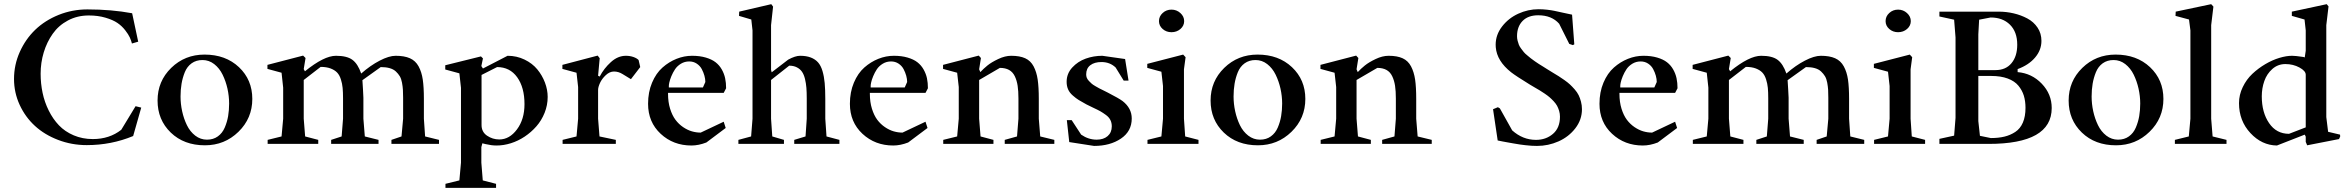

<svg xmlns="http://www.w3.org/2000/svg" viewBox="-20 -697 11378 930"><path d="M400.4 5.9Q327.1 5.9 261.5 -19.3Q195.8 -44.4 149.2 -87.2Q102.5 -129.9 75.2 -189.2Q47.9 -248.5 47.9 -314.5Q47.9 -382.8 75.7 -445.1Q103.5 -507.3 150.6 -552.7Q197.8 -598.1 263.9 -624.8Q330.1 -651.4 403.3 -651.4Q520 -651.4 620.1 -632.8L649.4 -495.1L619.1 -486.3Q615.2 -501.5 608.6 -515.9Q602.1 -530.3 586.2 -550.8Q570.3 -571.3 548.8 -585.9Q527.3 -600.6 491 -611.3Q454.6 -622.1 410.2 -622.1Q354.5 -622.1 309.1 -597.9Q263.7 -573.7 235.4 -533.4Q207 -493.2 191.9 -443.4Q176.8 -393.6 176.8 -339.8Q176.8 -292.5 186.3 -247.3Q195.8 -202.1 216.1 -161.4Q236.3 -120.6 265.4 -90.1Q294.4 -59.6 336.9 -41.5Q379.4 -23.4 429.7 -23.4Q510.3 -23.4 567.4 -68.4L636.7 -182.6L664.1 -175.8L625 -38.1Q519 5.9 400.4 5.9Z M972.7 6.8Q871.1 6.8 807.1 -54.9Q743.2 -116.7 743.2 -210Q743.2 -303.7 809.3 -368.2Q875.5 -432.6 970.7 -432.6Q1072.8 -432.6 1137.5 -371.6Q1202.1 -310.5 1202.1 -217.8Q1202.1 -124 1135 -58.6Q1067.9 6.8 972.7 6.8ZM982.4 -20.5Q1013.2 -20.5 1035.2 -36.4Q1057.1 -52.2 1068.6 -79.1Q1080.1 -106 1085 -134.5Q1089.8 -163.1 1089.8 -195.3Q1089.8 -231.4 1081.8 -267.6Q1073.7 -303.7 1058.3 -335.2Q1043 -366.7 1017.6 -386.5Q992.2 -406.2 960.9 -406.2Q930.2 -406.2 908.2 -390.4Q886.2 -374.5 875.2 -347.4Q864.3 -320.3 859.4 -291.5Q854.5 -262.7 854.5 -229.5Q854.5 -193.8 862.3 -158Q870.1 -122.1 885.3 -90.8Q900.4 -59.6 925.8 -40Q951.2 -20.5 982.4 -20.5Z M1276.4 0V-19.5L1343.8 -36.1L1351.6 -122.1V-272.5L1343.8 -344.7L1275.4 -363.3V-382.8L1448.2 -427.7L1460 -416L1451.2 -362.3L1457 -351.6Q1549.3 -426.8 1607.4 -426.8Q1660.6 -426.8 1687 -407.2Q1713.4 -387.7 1729.5 -340.8Q1773.9 -379.9 1819.1 -403.3Q1864.3 -426.8 1896.5 -426.8Q1938.5 -426.8 1965.6 -414.8Q1992.7 -402.8 2007.6 -375.5Q2022.5 -348.1 2027.8 -311.5Q2033.2 -274.9 2033.2 -217.8V-122.1L2039.1 -36.1L2106.4 -19.5V0H1876V-19.5L1924.8 -36.1L1932.6 -122.1V-223.6Q1932.6 -246.6 1931.6 -262.2Q1930.7 -277.8 1927.2 -296.6Q1923.8 -315.4 1916.5 -327.6Q1909.2 -339.8 1897.5 -350.8Q1885.7 -361.8 1867.4 -366.9Q1849.1 -372.1 1824.2 -372.1L1735.4 -308.6Q1736.8 -292 1738.3 -262.5Q1739.7 -232.9 1740.2 -223.6V-122.1L1747.1 -36.1L1813.5 -19.5V0H1584V-19.5L1634.8 -36.1L1641.6 -122.1V-220.7Q1641.6 -250.5 1639.6 -271.2Q1637.7 -292 1631.1 -312.7Q1624.5 -333.5 1612.8 -345.7Q1601.1 -357.9 1581.1 -365.5Q1561 -373 1533.2 -373L1451.2 -309.6V-122.1L1458 -36.1L1521.5 -19.5V0Z M2137.7 212.9V193.4L2205.1 176.8L2212.9 90.8V-271.5L2205.1 -341.8L2136.7 -360.4V-380.9L2309.6 -423.8L2319.3 -414.1L2311.5 -377L2319.3 -365.2L2438.5 -426.8Q2482.9 -426.8 2520.8 -408.4Q2558.6 -390.1 2582.5 -361.1Q2606.4 -332 2619.6 -297.1Q2632.8 -262.2 2632.8 -227.5Q2632.8 -187.5 2617.9 -150.4Q2603 -113.3 2578.1 -85Q2553.2 -56.6 2521.5 -35.4Q2489.7 -14.2 2454.6 -3.2Q2419.4 7.8 2385.7 7.8Q2372.1 7.8 2359.6 6.1Q2347.2 4.4 2332 1L2316.4 -2.9L2311.5 15.6V90.8L2318.4 176.8L2382.8 193.4V212.9ZM2398.4 -21.5Q2447.8 -21.5 2484.1 -70.3Q2520.5 -119.1 2520.5 -192.4Q2520.5 -273.4 2485.1 -322.8Q2449.7 -372.1 2387.7 -372.1L2312.5 -334V-92.8Q2312 -58.1 2339.1 -39.8Q2366.2 -21.5 2398.4 -21.5Z M2705.1 0V-19.5L2772.5 -36.1L2780.3 -122.1V-275.4L2772.5 -344.7L2704.1 -363.3V-382.8L2875 -427.7L2884.8 -415L2877 -330.1L2884.8 -326.2Q2905.3 -365.7 2939 -396.2Q2972.7 -426.8 3011.7 -426.8Q3031.2 -426.8 3048.1 -420.9Q3064.9 -415 3073.2 -406.2L3081.1 -372.1L3036.1 -313.5L2996.1 -337.9Q2976.1 -350.6 2954.1 -350.6Q2933.1 -350.6 2914.3 -333Q2895.5 -315.4 2886.2 -295.2Q2877 -274.9 2877 -261.7V-122.1L2883.8 -36.1L2962.9 -19.5V0Z M3329.1 7.8Q3241.2 7.8 3180.2 -48.8Q3119.1 -105.5 3119.1 -194.3Q3119.1 -251 3138.4 -296.6Q3157.7 -342.3 3189 -369.9Q3220.2 -397.5 3257.1 -412.1Q3293.9 -426.8 3332 -426.8Q3369.6 -426.8 3398.7 -418.2Q3427.7 -409.7 3446 -395.5Q3464.4 -381.3 3476.1 -360.6Q3487.8 -339.8 3492.4 -317.9Q3497.1 -295.9 3497.1 -269.5L3485.4 -247.1H3215.8V-242.2Q3215.8 -202.6 3225.8 -170.4Q3235.8 -138.2 3251.7 -116.9Q3267.6 -95.7 3288.8 -81.3Q3310.1 -66.9 3331.3 -60.8Q3352.5 -54.7 3374 -54.7L3485.4 -107.4L3495.1 -77.1L3401.4 -6.8Q3363.8 7.8 3329.1 7.8ZM3219.7 -273.4H3384.8L3396.5 -299.8Q3396.5 -314 3392.1 -330.1Q3387.7 -346.2 3379.2 -362.3Q3370.6 -378.4 3354.7 -388.9Q3338.9 -399.4 3318.4 -399.4Q3296.4 -399.4 3278.3 -388.4Q3260.3 -377.4 3249.8 -361.6Q3239.3 -345.7 3231.9 -327.9Q3224.6 -310.1 3221.9 -297.1Q3219.2 -284.2 3219.7 -278.3Z M3556.6 0V-19.5L3618.2 -36.1L3625 -122.1V-549.8L3619.1 -602.5L3559.6 -620.1L3560.5 -640.6L3715.8 -676.8L3724.6 -665L3714.8 -575.2V-358.4L3717.8 -346.7L3797.9 -408.2Q3832 -426.8 3855.5 -426.8Q3885.7 -426.8 3907.2 -418.5Q3928.7 -410.2 3942.4 -394.8Q3956.1 -379.4 3963.9 -353Q3971.7 -326.7 3974.6 -294.9Q3977.5 -263.2 3977.5 -217.8V-122.1L3983.4 -36.1L4045.9 -19.5V0H3827.1V-19.5L3881.8 -36.1L3887.7 -122.1V-219.7Q3887.7 -250 3886 -271.5Q3884.3 -293 3879.2 -314.5Q3874 -335.9 3864.7 -349.4Q3855.5 -362.8 3839.8 -370.8Q3824.2 -378.9 3802.7 -378.9L3714.8 -309.6V-122.1L3720.7 -36.1L3777.3 -19.5V0Z M4306.6 7.8Q4218.8 7.8 4157.7 -48.8Q4096.7 -105.5 4096.7 -194.3Q4096.7 -251 4116 -296.6Q4135.3 -342.3 4166.5 -369.9Q4197.8 -397.5 4234.6 -412.1Q4271.5 -426.8 4309.6 -426.8Q4347.2 -426.8 4376.2 -418.2Q4405.3 -409.7 4423.6 -395.5Q4441.9 -381.3 4453.6 -360.6Q4465.3 -339.8 4470 -317.9Q4474.6 -295.9 4474.6 -269.5L4462.9 -247.1H4193.4V-242.2Q4193.4 -202.6 4203.4 -170.4Q4213.4 -138.2 4229.2 -116.9Q4245.1 -95.7 4266.4 -81.3Q4287.6 -66.9 4308.8 -60.8Q4330.1 -54.7 4351.6 -54.7L4462.9 -107.4L4472.7 -77.1L4378.9 -6.8Q4341.3 7.8 4306.6 7.8ZM4197.3 -273.4H4362.3L4374 -299.8Q4374 -314 4369.6 -330.1Q4365.2 -346.2 4356.7 -362.3Q4348.1 -378.4 4332.3 -388.9Q4316.4 -399.4 4295.9 -399.4Q4273.9 -399.4 4255.9 -388.4Q4237.8 -377.4 4227.3 -361.6Q4216.8 -345.7 4209.5 -327.9Q4202.1 -310.1 4199.5 -297.1Q4196.8 -284.2 4197.3 -278.3Z M4548.8 0V-19.5L4616.2 -36.1L4624 -122.1V-275.4L4616.2 -344.7L4547.9 -363.3V-382.8L4720.7 -427.7L4731.4 -416L4722.7 -361.3L4728.5 -347.7Q4743.2 -363.8 4762.7 -379.6Q4782.2 -395.5 4815.2 -411.1Q4848.1 -426.8 4877.9 -426.8Q4919.4 -426.8 4945.8 -414.8Q4972.2 -402.8 4986.6 -375.5Q5001 -348.1 5006.3 -311.5Q5011.7 -274.9 5011.7 -217.8V-122.1L5018.6 -36.1L5086.9 -19.5V0H4846.7V-19.5L4906.2 -36.1L4913.1 -122.1V-219.7Q4913.1 -255.9 4909.2 -281.5Q4905.3 -307.1 4895.5 -327.6Q4885.7 -348.1 4867.7 -358.2Q4849.6 -368.2 4823.2 -368.2L4722.7 -309.6V-122.1L4729.5 -36.1L4792 -19.5V0Z M5279.3 9.8 5159.2 -8.8 5147.5 -115.2H5170.9L5216.8 -44.9Q5252 -20.5 5292 -20.5Q5325.2 -20.5 5345.2 -37.8Q5365.2 -55.2 5365.2 -85Q5365.2 -102.1 5358.4 -115.7Q5351.6 -129.4 5336.9 -140.1Q5322.3 -150.9 5309.8 -158Q5297.4 -165 5275.1 -175.3Q5252.9 -185.5 5242.2 -191.4Q5218.3 -204.6 5205.1 -212.6Q5191.9 -220.7 5176.3 -234.4Q5160.6 -248 5153.6 -264.2Q5146.5 -280.3 5146.5 -300.8Q5146.5 -340.3 5173.6 -369.9Q5200.7 -399.4 5239 -413.1Q5277.3 -426.8 5319.3 -426.8L5429.7 -411.1L5446.3 -306.6H5422.9L5383.8 -370.1Q5356 -396.5 5315.4 -396.5Q5281.2 -396.5 5261.2 -381.1Q5241.2 -365.7 5241.2 -336.9Q5241.2 -328.1 5244.1 -320.3Q5247.1 -312.5 5254.6 -304.7Q5262.2 -296.9 5267.6 -292Q5272.9 -287.1 5286.1 -279.5Q5299.3 -272 5304.7 -269Q5310.1 -266.1 5326.7 -258.1Q5343.3 -250 5346.7 -248Q5398.9 -221.2 5417.5 -207.5Q5461.9 -172.9 5461.9 -123Q5461.9 -61 5409.4 -25.6Q5356.9 9.8 5279.3 9.8Z M5654.3 -541Q5629.4 -541 5611.6 -556.6Q5593.8 -572.3 5593.8 -594.7Q5593.8 -617.7 5611.6 -634Q5629.4 -650.4 5654.3 -650.4Q5679.2 -650.4 5697.5 -633.8Q5715.8 -617.2 5715.8 -594.7Q5715.8 -572.3 5697.8 -556.6Q5679.7 -541 5654.3 -541ZM5538.1 0V-19.5L5605.5 -36.1L5613.3 -122.1V-280.3L5605.5 -349.6L5537.1 -368.2V-387.7L5710.9 -432.6L5722.7 -419.9L5714.8 -361.3V-122.1L5720.7 -36.1L5785.2 -19.5V0Z M6073.2 6.8Q5971.7 6.8 5907.7 -54.9Q5843.8 -116.7 5843.8 -210Q5843.8 -303.7 5909.9 -368.2Q5976.1 -432.6 6071.3 -432.6Q6173.3 -432.6 6238 -371.6Q6302.7 -310.5 6302.7 -217.8Q6302.7 -124 6235.6 -58.6Q6168.5 6.8 6073.2 6.8ZM6083 -20.5Q6113.8 -20.5 6135.7 -36.4Q6157.7 -52.2 6169.2 -79.1Q6180.7 -106 6185.5 -134.5Q6190.4 -163.1 6190.4 -195.3Q6190.4 -231.4 6182.4 -267.6Q6174.3 -303.7 6158.9 -335.2Q6143.6 -366.7 6118.2 -386.5Q6092.8 -406.2 6061.5 -406.2Q6030.8 -406.2 6008.8 -390.4Q5986.8 -374.5 5975.8 -347.4Q5964.8 -320.3 5960 -291.5Q5955.1 -262.7 5955.1 -229.5Q5955.1 -193.8 5962.9 -158Q5970.7 -122.1 5985.8 -90.8Q6001 -59.6 6026.4 -40Q6051.8 -20.5 6083 -20.5Z M6377 0V-19.5L6444.3 -36.1L6452.1 -122.1V-275.4L6444.3 -344.7L6376 -363.3V-382.8L6548.8 -427.7L6559.6 -416L6550.8 -361.3L6556.6 -347.7Q6571.3 -363.8 6590.8 -379.6Q6610.4 -395.5 6643.3 -411.1Q6676.3 -426.8 6706.1 -426.8Q6747.6 -426.8 6773.9 -414.8Q6800.3 -402.8 6814.7 -375.5Q6829.1 -348.1 6834.5 -311.5Q6839.8 -274.9 6839.8 -217.8V-122.1L6846.7 -36.1L6915 -19.5V0H6674.8V-19.5L6734.4 -36.1L6741.2 -122.1V-219.7Q6741.2 -255.9 6737.3 -281.5Q6733.4 -307.1 6723.6 -327.6Q6713.9 -348.1 6695.8 -358.2Q6677.7 -368.2 6651.4 -368.2L6550.8 -309.6V-122.1L6557.6 -36.1L6620.1 -19.5V0Z M7424.8 9.8Q7411.6 9.8 7398.2 9Q7384.8 8.3 7368.9 6.3Q7353 4.4 7342 2.9Q7331.1 1.5 7312.5 -2Q7293.9 -5.4 7286.4 -6.6Q7278.8 -7.8 7258.5 -11.7Q7238.3 -15.6 7234.4 -16.6L7211.9 -168L7235.4 -177.7L7245.1 -171.9L7304.7 -65.4Q7356 -19.5 7419.9 -19.5Q7468.3 -19.5 7502.2 -48.6Q7536.1 -77.6 7536.1 -131.8Q7536.1 -146.5 7532 -160.2Q7527.8 -173.8 7522 -184.6Q7516.1 -195.3 7505.4 -206.8Q7494.6 -218.3 7485.8 -225.8Q7477.1 -233.4 7462.4 -243.4Q7447.8 -253.4 7438.7 -258.8Q7429.7 -264.2 7413.8 -273.4Q7397.9 -282.7 7390.6 -287.1Q7322.3 -329.1 7299.8 -346.7Q7230.5 -401.4 7225.1 -468.3Q7224.6 -474.1 7224.6 -480.5Q7224.6 -528.3 7255.6 -568.6Q7286.6 -608.9 7334 -630.6Q7381.3 -652.3 7432.6 -652.3Q7453.1 -652.3 7474.1 -649.9Q7495.1 -647.5 7509 -644.5Q7522.9 -641.6 7550.3 -635.5Q7577.6 -629.4 7594.7 -626L7605.5 -482.4L7598.6 -478.5L7581.1 -484.4L7532.2 -582Q7496.1 -623 7430.7 -623Q7381.8 -623 7355 -595.5Q7328.1 -567.9 7328.1 -521.5Q7328.1 -510.7 7330.8 -500Q7333.5 -489.3 7336.9 -480.5Q7340.3 -471.7 7347.9 -461.7Q7355.5 -451.7 7360.6 -445.1Q7365.7 -438.5 7377.4 -429Q7389.2 -419.4 7394.8 -414.6Q7400.4 -409.7 7414.6 -400.1Q7428.7 -390.6 7433.8 -387.2Q7439 -383.8 7454.6 -374.3Q7470.2 -364.7 7473.6 -362.3Q7481.9 -356.9 7500.5 -345.7Q7519 -334.5 7529.8 -327.9Q7540.5 -321.3 7557.4 -309.3Q7574.2 -297.4 7584.5 -287.8Q7594.7 -278.3 7607.2 -264.2Q7619.6 -250 7626.5 -236.1Q7633.3 -222.2 7637.9 -204.6Q7642.6 -187 7642.6 -168Q7642.6 -117.2 7610.6 -75.7Q7578.6 -34.2 7529.1 -12.2Q7479.5 9.8 7424.8 9.8Z M7937.5 7.8Q7849.6 7.8 7788.6 -48.8Q7727.5 -105.5 7727.5 -194.3Q7727.5 -251 7746.8 -296.6Q7766.1 -342.3 7797.4 -369.9Q7828.6 -397.5 7865.5 -412.1Q7902.3 -426.8 7940.4 -426.8Q7978 -426.8 8007.1 -418.2Q8036.1 -409.7 8054.4 -395.5Q8072.8 -381.3 8084.5 -360.6Q8096.2 -339.8 8100.8 -317.9Q8105.5 -295.9 8105.5 -269.5L8093.8 -247.1H7824.2V-242.2Q7824.2 -202.6 7834.2 -170.4Q7844.2 -138.2 7860.1 -116.9Q7876 -95.7 7897.2 -81.3Q7918.5 -66.9 7939.7 -60.8Q7960.9 -54.7 7982.4 -54.7L8093.8 -107.4L8103.5 -77.1L8009.8 -6.8Q7972.2 7.8 7937.5 7.8ZM7828.1 -273.4H7993.2L8004.9 -299.8Q8004.9 -314 8000.5 -330.1Q7996.1 -346.2 7987.5 -362.3Q7979 -378.4 7963.1 -388.9Q7947.3 -399.4 7926.8 -399.4Q7904.8 -399.4 7886.7 -388.4Q7868.7 -377.4 7858.2 -361.6Q7847.7 -345.7 7840.3 -327.9Q7833 -310.1 7830.3 -297.1Q7827.6 -284.2 7828.1 -278.3Z M8179.7 0V-19.5L8247.1 -36.1L8254.9 -122.1V-272.5L8247.1 -344.7L8178.7 -363.3V-382.8L8351.6 -427.7L8363.3 -416L8354.5 -362.3L8360.4 -351.6Q8452.6 -426.8 8510.7 -426.8Q8564 -426.8 8590.3 -407.2Q8616.7 -387.7 8632.8 -340.8Q8677.2 -379.9 8722.4 -403.3Q8767.6 -426.8 8799.8 -426.8Q8841.8 -426.8 8868.9 -414.8Q8896 -402.8 8910.9 -375.5Q8925.8 -348.1 8931.2 -311.5Q8936.5 -274.9 8936.5 -217.8V-122.1L8942.4 -36.1L9009.8 -19.5V0H8779.3V-19.5L8828.1 -36.1L8835.9 -122.1V-223.6Q8835.9 -246.6 8835 -262.2Q8834 -277.8 8830.6 -296.6Q8827.1 -315.4 8819.8 -327.6Q8812.5 -339.8 8800.8 -350.8Q8789.1 -361.8 8770.8 -366.9Q8752.4 -372.1 8727.5 -372.1L8638.7 -308.6Q8640.1 -292 8641.6 -262.5Q8643.1 -232.9 8643.6 -223.6V-122.1L8650.4 -36.1L8716.8 -19.5V0H8487.3V-19.5L8538.1 -36.1L8544.9 -122.1V-220.7Q8544.9 -250.5 8543 -271.2Q8541 -292 8534.4 -312.7Q8527.8 -333.5 8516.1 -345.7Q8504.4 -357.9 8484.4 -365.5Q8464.4 -373 8436.5 -373L8354.5 -309.6V-122.1L8361.3 -36.1L8424.8 -19.5V0Z M9173.8 -541Q9148.9 -541 9131.1 -556.6Q9113.3 -572.3 9113.3 -594.7Q9113.3 -617.7 9131.1 -634Q9148.9 -650.4 9173.8 -650.4Q9198.7 -650.4 9217 -633.8Q9235.4 -617.2 9235.4 -594.7Q9235.4 -572.3 9217.3 -556.6Q9199.2 -541 9173.8 -541ZM9057.6 0V-19.5L9125 -36.1L9132.8 -122.1V-280.3L9125 -349.6L9056.6 -368.2V-387.7L9230.5 -432.6L9242.2 -419.9L9234.4 -361.3V-122.1L9240.2 -36.1L9304.7 -19.5V0Z M9374 0V-24.4L9445.3 -40L9452.1 -126V-515.6L9445.3 -601.6L9374 -617.2V-640.6H9661.1Q9698.2 -640.6 9733.6 -632.3Q9769 -624 9799.8 -607.7Q9830.6 -591.3 9849.4 -563.2Q9868.2 -535.2 9868.2 -499Q9868.2 -454.6 9837.6 -418.5Q9807.1 -382.3 9752.9 -362.3V-347.7Q9821.8 -341.8 9869.9 -291.5Q9918 -241.2 9918 -173.8Q9918 0 9612.3 0ZM9562.5 -357.4H9645.5Q9695.3 -357.4 9723.1 -390.9Q9751 -424.3 9751 -480.5Q9751 -542.5 9715.8 -577.4Q9680.7 -612.3 9622.1 -612.3L9566.4 -601.6L9562.5 -530.3ZM9623 -28.3Q9660.2 -28.3 9688.7 -35.2Q9717.3 -42 9741.5 -57.9Q9765.6 -73.7 9778.3 -103.3Q9791 -132.8 9791 -174.8Q9791 -207 9783 -233.4Q9774.9 -259.8 9756.6 -282Q9738.3 -304.2 9704.8 -316.7Q9671.4 -329.1 9625 -329.1H9562.5V-110.4L9570.3 -39.1Z M10229.5 6.8Q10127.9 6.8 10064 -54.9Q10000 -116.7 10000 -210Q10000 -303.7 10066.2 -368.2Q10132.3 -432.6 10227.5 -432.6Q10329.6 -432.6 10394.3 -371.6Q10459 -310.5 10459 -217.8Q10459 -124 10391.8 -58.6Q10324.7 6.8 10229.5 6.8ZM10239.3 -20.5Q10270 -20.5 10292 -36.4Q10314 -52.2 10325.4 -79.1Q10336.9 -106 10341.8 -134.5Q10346.7 -163.1 10346.7 -195.3Q10346.7 -231.4 10338.6 -267.6Q10330.6 -303.7 10315.2 -335.2Q10299.8 -366.7 10274.4 -386.5Q10249 -406.2 10217.8 -406.2Q10187 -406.2 10165 -390.4Q10143.1 -374.5 10132.1 -347.4Q10121.1 -320.3 10116.2 -291.5Q10111.3 -262.7 10111.3 -229.5Q10111.3 -193.8 10119.1 -158Q10127 -122.1 10142.1 -90.8Q10157.2 -59.6 10182.6 -40Q10208 -20.5 10239.3 -20.5Z M10514.6 0V-19.5L10582 -36.1L10589.8 -122.1V-549.8L10583 -602.5L10517.6 -620.1L10518.6 -640.6L10690.4 -676.8L10701.2 -665L10690.4 -575.2V-122.1L10697.3 -36.1L10764.6 -19.5V0Z M11008.8 7.8Q10935.5 6.8 10880.4 -52.5Q10825.2 -111.8 10825.2 -197.3Q10825.2 -237.8 10843.3 -275.1Q10861.3 -312.5 10889.9 -339.4Q10918.5 -366.2 10952.9 -386.5Q10987.3 -406.7 11021 -416.7Q11054.7 -426.8 11082 -426.8Q11091.8 -426.8 11103 -425.5Q11114.3 -424.3 11125.2 -422.6Q11136.2 -420.9 11137.7 -420.9L11143.6 -418.9L11148.4 -451.2V-549.8L11142.6 -602.5L11081.1 -620.1V-640.6L11250 -676.8L11258.8 -666L11248 -575.2V-129.9L11256.8 -58.6L11314.5 -44.9L11315.4 -36.1L11309.6 -23.4L11155.3 6.8L11148.4 -9.8V-35.2L11143.6 -44.9ZM11067.4 -48.8 11148.4 -80.1V-335Q11148.4 -353.5 11117.9 -370.1Q11087.4 -386.7 11049.8 -386.7Q11013.7 -386.7 10986.8 -363Q10960 -339.4 10947.8 -304.4Q10935.5 -269.5 10935.5 -230.5Q10935.5 -152.3 10970.9 -100.6Q11006.3 -48.8 11067.4 -48.8Z"/></svg>

Font: Comprehension SemiBold
Style: Regular
Weight: 600
Designer: Alfredo Marco Pradil
Foundry: Alfredo Marco Pradil
Version: 1.0